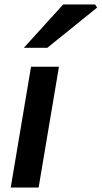

<svg xmlns="http://www.w3.org/2000/svg" viewBox="-20 -840 455 860"><path d="M119 -541H244L153 0H28ZM263 -820H406L415 -806L192 -626H87Z"/></svg>

Font: Nebula Sans Semibold
Style: Regular
Weight: 600
Italic angle: -9°
Designer: Paul D. Hunt for Adobe (as Source Sans)
Foundry: Nebula Entertainment & Broadcasting LLC
Version: Version 1.010